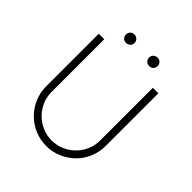

<svg xmlns="http://www.w3.org/2000/svg" viewBox="-239 -1078 1235 1235"><g transform="rotate(45 379.0 -460.5)"><path d="M158 -756V-277Q158 -231 175.5 -191Q193 -151 223 -121Q253 -91 293 -73.5Q333 -56 379 -56Q425 -56 465 -73.5Q505 -91 535 -121Q565 -151 582.5 -191Q600 -231 600 -277V-756H650V-277Q650 -221 629 -171.5Q608 -122 571 -85.5Q534 -49 484.5 -27.5Q435 -6 379 -6Q323 -6 273.5 -27.5Q224 -49 187.5 -85.5Q151 -122 129.5 -171.5Q108 -221 108 -277V-756ZM484 -915Q501 -915 512 -904Q523 -893 523 -877Q523 -860 512 -849Q501 -838 484 -838Q468 -838 456.5 -849Q445 -860 445 -877Q445 -893 456.5 -904Q468 -915 484 -915ZM274 -915Q290 -915 301.5 -904Q313 -893 313 -876Q313 -860 301.5 -849Q290 -838 274 -838Q257 -838 246 -849Q235 -860 235 -876Q235 -893 246 -904Q257 -915 274 -915Z"/></g></svg>

Font: Leon Sans
Style: Light
Weight: 300
Designer: Jongmin Kim
Version: Version 1.2